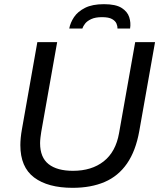

<svg xmlns="http://www.w3.org/2000/svg" viewBox="-20 -888 771 920"><path d="M327.9 12Q209.6 12 143.5 -37.6Q77.5 -87.2 77.5 -192.6Q77.5 -208.4 79.4 -228.4Q81.4 -248.3 84.9 -267.5L158.9 -686H253.9L177.6 -255.9Q175.6 -245.2 173.9 -229.2Q172.1 -213.3 172.1 -201.9Q172.1 -133.7 212.8 -101.6Q253.5 -69.5 329.7 -69.5Q419.1 -69.5 476.8 -114.8Q534.6 -160.2 550.4 -249.7L627.8 -686H722.9L647.3 -259.5Q630.4 -165 588.7 -104.6Q547 -44.2 481.5 -16.1Q416 12 327.9 12ZM311.8 -751.2Q316.9 -779 334.6 -805.8Q352.4 -832.6 387.4 -850.3Q422.4 -868 478 -868Q534.2 -868 562.4 -850.3Q590.6 -832.6 599.2 -805.8Q607.8 -779 603.3 -751.2H543Q543.5 -762.2 538.2 -774.9Q532.9 -787.5 517.1 -796.6Q501.2 -805.8 468.7 -805.8Q437.2 -805.8 417.4 -796.6Q397.6 -787.5 387.8 -774.9Q378 -762.2 374.6 -751.2Z"/></svg>

Font: Archivo Variable SemiBold
Style: Italic
Weight: 600
Italic angle: -10°
Designer: Hector Gatti
Foundry: Omnibus-Type
Version: Version 2.001